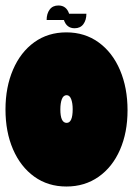

<svg xmlns="http://www.w3.org/2000/svg" viewBox="-20 -664 485 700"><path d="M0 -265Q0 -346 27.5 -410Q55 -474 105 -510Q155 -546 222 -546Q289 -546 339.5 -509.5Q390 -473 417.5 -408.5Q445 -344 445 -262Q445 -181 417.5 -118Q390 -55 339.5 -19.5Q289 16 222 16Q155 16 105 -20Q55 -56 27.5 -119.5Q0 -183 0 -265ZM200 -265Q200 -216 223 -216Q245 -216 245 -266Q245 -288 239.5 -302.5Q234 -317 223 -317Q211 -317 205.5 -302.5Q200 -288 200 -265ZM295 -614Q295 -591 284 -576Q273 -561 252 -561Q223 -561 213 -591H150Q150 -614 161 -629Q172 -644 193 -644Q222 -644 232 -614Z"/></svg>

Font: FFF_tuoi-tre Text
Style: Regular
Weight: 700
Designer: bBox Type GmbH
Foundry: bBox Type GmbH
Version: Version 1.001